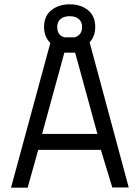

<svg xmlns="http://www.w3.org/2000/svg" viewBox="-20 -869 644 889"><path d="M421 -744Q421 -721 414 -703.5Q407 -686 395 -673L576 -1H500L447 -175H157L108 0H31L213 -670Q184 -699 184 -744Q184 -795 218 -822Q252 -849 303 -849Q354 -849 387.5 -822Q421 -795 421 -744ZM175 -249H431L328 -625H278ZM245 -744Q245 -705 279 -696H325Q360 -706 360 -744Q360 -768 344.5 -781Q329 -794 303 -794Q276 -794 260.5 -781Q245 -768 245 -744Z"/></svg>

Font: Panefresco 400wt
Style: Regular
Weight: 400
Foundry: Campivisivi & Chank Co
Version: Version 1.002